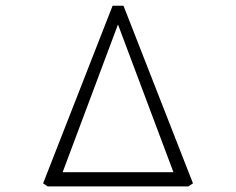

<svg xmlns="http://www.w3.org/2000/svg" viewBox="-20 -668 846 688"><path d="M655 0 671.5 -11 422.5 -647.5H383.5L134.5 -11L151 0ZM403 -581H402.5L601.5 -51H204.5Z"/></svg>

Font: Spartan
Style: Regular
Weight: 400
Designer: Matt Bailey, Mirko Velimirovic
Foundry: Matt Bailey
Version: Version 1.003